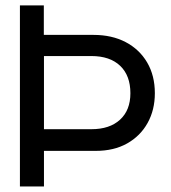

<svg xmlns="http://www.w3.org/2000/svg" viewBox="-20 -670 614 690"><path d="M51.6 -650.5V0H138V-127.8H324.5Q389.4 -127.8 436.9 -154.5Q484.5 -181.3 510.5 -228.2Q536.5 -275.1 536.5 -335Q536.5 -398.2 508.9 -445.4Q481.2 -492.6 431.7 -518.6Q382.2 -544.6 316 -544.6H137.5V-650.5ZM138 -468.6H308.5Q374.9 -468.6 411.8 -433.5Q448.6 -398.4 448.6 -335Q448.6 -274 411.4 -239.9Q374.2 -205.7 308.5 -205.7H138Z"/></svg>

Font: Overused Grotesk Light
Style: Regular
Weight: 300
Designer: RandomMaerks
Version: Version 0.005